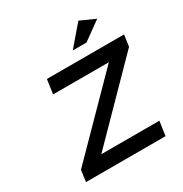

<svg xmlns="http://www.w3.org/2000/svg" viewBox="-207 -1080 1176 1235"><g transform="rotate(-30 380.5 -462.0)"><path d="M74.2 0 85.9 -85 586.9 -594.2H172.9L188 -700.2H761.2L749 -615.2L249 -106H680.2L665 0ZM423.8 -775.9 550.8 -923.8 662.1 -874 525.9 -775.9Z"/></g></svg>

Font: Trueno
Style: Italic
Weight: 400
Designer: Julieta Ulanovsky
Foundry: Julieta Ulanovsky
Version: Version 3.001b | FøM Fix